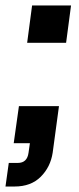

<svg xmlns="http://www.w3.org/2000/svg" viewBox="-45 -516 287 700"><path d="M54 -360 72 -496H214L196 -360ZM-25 164 -13 78H20Q54 78 59 41L64 6H5L24 -129H170L147 41Q139 93 103.5 128.5Q68 164 8 164Z"/></svg>

Font: Host Grotesk Medium
Style: Italic
Weight: 500
Italic angle: -8°
Designer: Doğukan Karapınar based on Poppins by Indian Type Foundry, Jonny Pinhorn
Foundry: Element Type
Version: Version 1.001; ttfautohint (v1.8.4.7-5d5b)